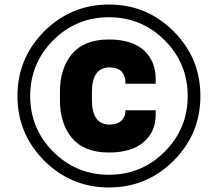

<svg xmlns="http://www.w3.org/2000/svg" viewBox="-20 -813 960 846"><path d="M175 -105Q57 -223 57 -390Q57 -557 175 -675Q293 -793 460 -793Q627 -793 745 -675Q863 -557 863 -390Q863 -223 745 -105Q627 13 460 13Q293 13 175 -105ZM214.5 -635.5Q113 -534 113 -390Q113 -246 214.5 -144.5Q316 -43 460 -43Q604 -43 705.5 -144.5Q807 -246 807 -390Q807 -534 705.5 -635.5Q604 -737 460 -737Q316 -737 214.5 -635.5ZM463 -264Q497 -264 515 -281.5Q533 -299 533 -327H666V-307Q666 -233 613 -187Q560 -141 460 -141Q351 -141 297.5 -204.5Q244 -268 244 -373V-407Q244 -512 297.5 -575.5Q351 -639 460 -639Q561 -639 613.5 -591.5Q666 -544 666 -465V-444H533Q533 -516 463 -516Q385 -516 385 -407V-373Q385 -264 463 -264Z"/></svg>

Font: Cooper Hewitt
Style: Bold
Weight: 711
Designer: Village Type and Design LLC
Foundry: Cooper Hewitt Smithsonian Design Museum
Version: 1.000